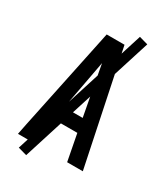

<svg xmlns="http://www.w3.org/2000/svg" viewBox="-218 -909 937 1082"><g transform="rotate(30 250.0 -368.0)"><path d="M39 0 53 -70 192 -735H308L461 0H359L326 -172H174L141 0ZM310 -260 267 -490Q263 -513 258.5 -536Q254 -559 250 -582Q246 -559 241.5 -536Q237 -513 233 -490L190 -260ZM139 81 82 65 361 -817 418 -801Z"/></g></svg>

Font: Iosevka Semibold
Style: Regular
Weight: 600
Monospace: yes
Designer: Belleve Invis
Foundry: Belleve Invis
Version: Version 33.2.3; ttfautohint (v1.8.4)